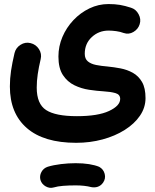

<svg xmlns="http://www.w3.org/2000/svg" viewBox="-20 -419 750 929"><path d="M27.8 -0.5Q27.8 -38.6 33.4 -76.7Q39.1 -114.7 50.3 -162.1Q56.6 -188 79.6 -202.4Q102.5 -216.8 127.9 -210.4Q153.8 -204.1 168.5 -181.4Q183.1 -158.7 176.8 -132.8Q167.5 -93.8 162.6 -60.3Q157.7 -26.9 157.7 4.9Q157.7 84 203.1 113.5Q248.5 143.1 352.1 143.1Q454.1 143.1 507.8 117.9Q561.5 92.8 561.5 59.6Q561.5 38.1 538.6 31.5Q515.6 24.9 481 22.9Q448.7 21 411.1 15.4Q373.5 9.8 339.8 -6.6Q306.2 -22.9 284.4 -55.9Q262.7 -88.9 262.7 -145.5Q262.7 -194.8 282 -240.2Q301.3 -285.6 335.2 -321.5Q369.1 -357.4 412.8 -378.4Q456.5 -399.4 504.9 -399.4Q536.1 -399.4 560.5 -395.3Q585 -391.1 613.3 -381.8Q637.7 -374.5 650.6 -350.3Q663.6 -326.2 655.8 -301.8Q648.4 -277.8 625.7 -264.4Q603 -251 578.6 -259.3Q562 -265.6 542.2 -268.3Q522.5 -271 505.4 -271Q458 -271 424.1 -239.5Q390.1 -208 390.1 -158.7Q390.1 -134.3 405.3 -121.8Q420.4 -109.4 445.6 -104.5Q470.7 -99.6 500.5 -97.2Q531.2 -94.2 563.2 -88.1Q595.2 -82 622.8 -66.7Q650.4 -51.3 667.2 -22.2Q684.1 6.8 684.1 55.7Q684.1 101.6 657.2 140.9Q630.4 180.2 583.5 209.7Q536.6 239.3 476.3 255.6Q416 272 348.6 272Q191.9 272 109.9 200.7Q27.8 129.4 27.8 -0.5ZM175.8 452.1Q170.4 432.1 180.4 413.3Q190.4 394.5 211.4 387.7Q238.8 379.4 274.9 375Q311 370.6 346.2 370.6Q381.8 370.6 410.9 375.2Q439.9 379.9 460 388.2Q481 399.9 486.6 422.6Q492.2 445.3 479 464.4Q468.3 479.5 453.1 484.6Q438 489.7 421.4 486.3Q389.2 478 346.2 478Q313 478 285.4 480.2Q257.8 482.4 240.7 487.8Q220.2 493.7 201.2 482.9Q182.1 472.2 175.8 452.1Z"/></svg>

Font: Mikhak-FD Bold
Style: Regular
Weight: 700
Designer: Amin Abedi
Version: Version 3.3